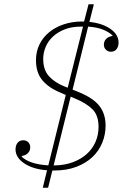

<svg xmlns="http://www.w3.org/2000/svg" viewBox="-20 -800 599 902"><path d="M201 0Q135 -5 94 -32.5Q53 -60 53 -98Q53 -117 62.5 -129Q72 -141 89 -141Q104 -141 113 -131.5Q122 -122 122 -108Q122 -92 111.5 -81Q101 -70 82 -67V-64Q99 -47 130 -36.5Q161 -26 207 -23L289 -354L266 -364Q209 -387 179 -423Q149 -459 149 -517Q149 -558 165.5 -591.5Q182 -625 211.5 -649Q241 -673 280.5 -686Q320 -699 365 -699H375L396 -780H421L400 -697Q460 -691 498.5 -664.5Q537 -638 537 -600Q537 -581 527.5 -569Q518 -557 501 -557Q487 -557 477.5 -566.5Q468 -576 468 -590Q468 -606 478.5 -617Q489 -628 508 -631V-634Q491 -650 463.5 -661Q436 -672 394 -675L321 -379L353 -366Q420 -338 448 -301Q476 -264 476 -210Q476 -167 460 -128.5Q444 -90 413.5 -61.5Q383 -33 338 -16Q293 1 235 1H226L206 82H181ZM232 -23H239Q285 -24 322.5 -38Q360 -52 387 -76Q414 -100 428.5 -133Q443 -166 443 -204Q443 -258 414.5 -286.5Q386 -315 333 -337L312 -346ZM298 -388 370 -675H361Q317 -675 284 -662Q251 -649 228.5 -628Q206 -607 194.5 -579.5Q183 -552 183 -523Q183 -472 210 -442Q237 -412 285 -393Z"/></svg>

Font: IBM Plex Serif ExtraLight
Style: Italic
Weight: 200
Italic angle: -14°
Designer: Mike Abbink, Paul van der Laan, Pieter van Rosmalen
Foundry: Bold Monday
Version: Version 2.5